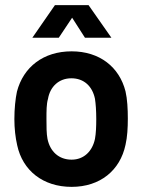

<svg xmlns="http://www.w3.org/2000/svg" viewBox="-20 -720 561 748"><path d="M259 8C370 8 448 -56 469 -156C476 -186 478 -222 478 -258C478 -295 476 -334 469 -364C445 -459 368 -520 259 -520C149 -520 71 -459 46 -363C40 -335 36 -296 36 -256C36 -220 40 -184 47 -154C68 -56 147 8 259 8ZM106 -573H209L261 -651L311 -573H414L325 -700H194ZM161 -256C161 -288 161 -315 167 -335C175 -382 209 -415 258 -415C307 -415 340 -384 350 -335C353 -315 355 -289 355 -256C355 -228 354 -201 350 -179C340 -131 307 -98 259 -98C209 -98 175 -130 165 -179C161 -200 161 -227 161 -256Z"/></svg>

Font: Vanilla Cream
Style: Bold
Weight: 700
Designer: Jeremy Tribby, Jinavaṁso
Foundry: Tribby Type
Version: Version 1.422;Glyphs 3.1.2 (3151)